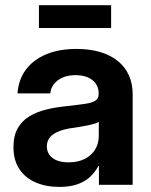

<svg xmlns="http://www.w3.org/2000/svg" viewBox="-20 -716 587 744"><path d="M210.4 8.3Q158.7 8.3 118.7 -8.8Q78.6 -25.9 55.4 -60.3Q32.2 -94.7 32.2 -146Q32.2 -189.9 48.6 -218.8Q64.9 -247.6 93.3 -264.9Q121.6 -282.2 158 -291.3Q194.3 -300.3 234.4 -304.2Q282.2 -309.6 310.1 -313.7Q337.9 -317.9 350.1 -326.2Q362.3 -334.5 362.3 -351.6V-355Q362.3 -375.5 351.6 -391.4Q340.8 -407.2 320.8 -416Q300.8 -424.8 272.9 -424.8Q244.6 -424.8 223.4 -415.8Q202.1 -406.7 189.5 -390.9Q176.8 -375 174.8 -354H47.9Q51.3 -406.2 79.3 -444.8Q107.4 -483.4 157.5 -504.9Q207.5 -526.4 276.4 -526.4Q328.1 -526.4 368.7 -514.2Q409.2 -502 437.3 -479Q465.3 -456.1 479.7 -423.6Q494.1 -391.1 494.1 -350.6V0H363.3V-72.8H361.3Q348.6 -48.8 328.9 -30.5Q309.1 -12.2 280 -2Q251 8.3 210.4 8.3ZM245.6 -86.9Q282.7 -86.9 309.1 -100.6Q335.4 -114.3 349.1 -137.5Q362.8 -160.6 362.8 -189.5V-243.7Q356.9 -239.7 346.2 -236.6Q335.4 -233.4 321 -230.5Q306.6 -227.5 289.6 -224.6Q272.5 -221.7 254.4 -219.2Q229 -215.3 207.8 -207Q186.5 -198.7 174.1 -184.6Q161.6 -170.4 161.6 -148.4Q161.6 -129.4 171.9 -115.5Q182.1 -101.6 200.9 -94.2Q219.7 -86.9 245.6 -86.9ZM410.6 -695.8V-607.4H130.9V-695.8Z"/></svg>

Font: Inter Cardless Display
Style: Bold
Weight: 700
Designer: Rasmus Andersson
Foundry: rsms
Version: Version 4.001;git-9221beed3